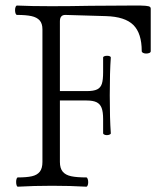

<svg xmlns="http://www.w3.org/2000/svg" viewBox="-20 -686 598 709"><path d="M39.6 -14.2Q39.6 -21 41.3 -25.9Q43 -30.8 45.9 -30.8Q78.6 -30.8 97.9 -35.2Q117.2 -39.6 127 -52Q136.7 -64.5 136.7 -87.9V-577.6Q136.7 -599.1 126.5 -610.6Q116.2 -622.1 96.2 -626.5Q76.2 -630.9 43 -630.9Q39.6 -630.9 37.6 -636Q35.6 -641.1 35.6 -648.4Q35.6 -655.8 37.6 -660.6Q39.6 -665.5 43 -665.5Q95.7 -663.1 168.9 -663.1Q241.2 -663.1 313.5 -664.6Q410.2 -665.5 458 -665.5H499Q521.5 -665 529.1 -662.8Q536.6 -660.6 536.6 -654.3V-497.1Q536.6 -492.7 531.7 -490.5Q526.9 -488.3 519.5 -488.3Q513.2 -488.3 508.3 -490.7Q503.4 -493.2 503.4 -497.1Q503.4 -563 472.4 -593.8Q441.4 -624.5 371.1 -626.5L221.2 -630.9Q201.2 -630.9 201.2 -607.4V-349.6H299.8Q326.2 -349.6 338.9 -356Q351.6 -362.3 356.2 -376.7Q360.8 -391.1 360.8 -419.4V-473.6Q360.8 -476.6 365.2 -478.3Q369.6 -480 375.5 -480Q381.3 -480 385.3 -478.3Q389.2 -476.6 389.2 -473.6Q385.3 -420.4 385.3 -334Q385.3 -247.6 389.2 -193.8Q389.2 -190.9 384.8 -189Q380.4 -187 374.5 -187Q369.1 -187 365 -189Q360.8 -190.9 360.8 -193.8V-246.6Q360.8 -272.9 355.2 -287.6Q349.6 -302.2 336.4 -308.6Q323.2 -314.9 299.8 -314.9H201.2V-87.9Q201.2 -64.5 211.7 -52Q222.2 -39.6 242.9 -35.2Q263.7 -30.8 298.8 -30.8Q301.8 -30.8 303.7 -25.4Q305.7 -20 305.7 -13.2Q305.7 -6.3 303.7 -1.5Q301.8 3.4 298.8 3.4Q240.2 0 172.4 0Q104.5 0 45.9 3.4Q43 3.4 41.3 -1.7Q39.6 -6.8 39.6 -14.2Z"/></svg>

Font: JuniusX Light
Style: Regular
Weight: 300
Designer: Peter S. Baker
Foundry: Briery Creek Software
Version: Version 1.008